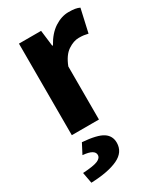

<svg xmlns="http://www.w3.org/2000/svg" viewBox="-187 -585 774 901"><g transform="rotate(-30 199.5 -134.5)"><path d="M64.7 0V-496.1H184.6L195.2 -409.4H198.9Q226 -459.2 263.7 -483.7Q301.4 -508.1 339.8 -508.1Q360.9 -508.1 374.8 -505.7Q388.6 -503.3 399 -498.1L370.9 -373.3Q358.6 -376.3 348 -377.8Q337.4 -379.3 321 -379.3Q292.9 -379.3 262.3 -359Q231.6 -338.7 211.7 -287.5V0ZM32.7 239.1 21.8 180.1Q80.3 176.8 102.3 167.4Q124.2 158 124.2 140.9Q124.2 126.8 109.4 118Q94.6 109.1 61.1 106.1L89.2 52.1Q169.6 58.6 199.8 78.7Q230 98.7 230 135.6Q230 186.7 178.1 211.2Q126.2 235.7 32.7 239.1Z"/></g></svg>

Font: SourceSans3VF
Style: Regular
Weight: 200
Designer: Paul D. Hunt
Foundry: Adobe
Version: Version 3.052;hotconv 1.1.0;makeotfexe 2.6.0